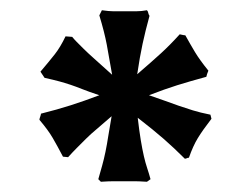

<svg xmlns="http://www.w3.org/2000/svg" viewBox="-20 -724 490 375"><path d="M393 -492Q376 -470 366.5 -454.5Q357 -439 349 -416Q347 -416 345 -415Q343 -414 341 -414Q320 -435 300 -452.5Q280 -470 249 -494Q252 -468 255 -450Q258 -432 261 -419Q264 -406 267.5 -395.5Q271 -385 274 -374L267 -369Q251 -370 244 -370Q237 -370 223 -370Q211 -370 201.5 -370Q192 -370 177 -369L172 -374Q176 -388 179.5 -400.5Q183 -413 186 -427.5Q189 -442 191.5 -458.5Q194 -475 198 -497Q181 -482 169 -472Q157 -462 148 -453Q139 -444 130.5 -435.5Q122 -427 113 -417Q111 -417 108 -417.5Q105 -418 103 -418Q92 -439 83 -454.5Q74 -470 57 -490Q57 -492 58.5 -496Q60 -500 60 -502Q92 -510 118.5 -518.5Q145 -527 174 -538Q153 -545 140.5 -550Q128 -555 117.5 -558.5Q107 -562 96 -565Q85 -568 67 -572L59 -584Q76 -604 87 -618Q98 -632 108 -653L121 -652Q125 -647 130 -642Q135 -637 143 -629Q151 -621 164.5 -609Q178 -597 199 -578Q193 -613 188.5 -637Q184 -661 174 -694L179 -704Q193 -702 201 -702Q209 -702 224 -702Q237 -702 246.5 -702Q256 -702 267 -704Q269 -702 269.5 -699Q270 -696 272 -693Q264 -664 258.5 -638.5Q253 -613 248 -579Q277 -604 294.5 -620Q312 -636 331 -657Q336 -656 338 -655.5Q340 -655 342 -655Q352 -637 361 -622Q370 -607 387 -586Q386 -584 384.5 -579.5Q383 -575 383 -574Q350 -565 326 -557.5Q302 -550 271 -538Q289 -532 302.5 -527Q316 -522 329 -517.5Q342 -513 356.5 -508.5Q371 -504 391 -500Z"/></svg>

Font: QuattrocentoBold
Style: Bold
Weight: 700
Designer: Pablo Impallari
Foundry: Pablo Impallari, Igino Marini, Branda Gallo
Version: Version 2.000